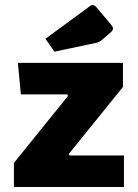

<svg xmlns="http://www.w3.org/2000/svg" viewBox="-20 -753 556 773"><path d="M254 -367 250 -373H64L52 -500H475V-403L257 -133L260 -127H479V0H36V-97ZM199 -545 163 -597 343 -729Q348 -733 353 -733Q360 -733 369 -723L427 -654Q435 -644 435 -638Q435 -631 425 -622L390 -592Q384 -587 379 -584.5Q374 -582 365 -580Z"/></svg>

Font: Changa
Style: Bold
Weight: 700
Designer: Eduardo Rodriguez Tunni
Foundry: Eduardo Rodriguez Tunni
Version: Version 3.002; ttfautohint (v1.8.2)